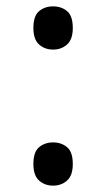

<svg xmlns="http://www.w3.org/2000/svg" viewBox="-20 -570 334 604"><path d="M147 -414Q121 -414 103 -430Q85 -446 85 -482Q85 -520 103 -535Q121 -550 147 -550Q173 -550 191 -535Q209 -520 209 -482Q209 -446 191 -430Q173 -414 147 -414ZM147 14Q121 14 103 -2Q85 -18 85 -54Q85 -92 103 -107Q121 -122 147 -122Q173 -122 191 -107Q209 -92 209 -54Q209 -18 191 -2Q173 14 147 14Z"/></svg>

Font: ltamil85
Style: Book
Weight: 400
Designer: Jelle Bosma - Monotype Design Team
Foundry: Monotype Imaging Inc.
Version: Version 2.003